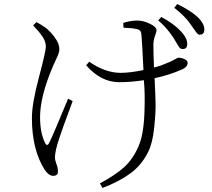

<svg xmlns="http://www.w3.org/2000/svg" viewBox="-20 -848 1040 943"><path d="M756.8 -748 772.5 -764.6Q836.9 -729.5 869.1 -693.4Q902.3 -658.2 899.4 -627.9Q897.5 -605.5 875 -607.4Q871.1 -607.4 866.7 -609.9Q862.3 -612.3 858.4 -618.7Q854.5 -625 851.1 -630.4Q847.7 -635.7 841.8 -646Q835.9 -656.2 832 -662.1Q797.9 -713.9 756.8 -748ZM314.5 -363.3 336.9 -351.6Q283.2 -209 262.7 -142.6Q250 -98.6 250 -75.2Q250 -60.5 257.3 -42Q264.6 -23.4 264.6 -5.9Q264.6 15.6 241.2 15.6Q219.7 15.6 199.2 -14.6Q136.7 -113.3 136.7 -268.6Q136.7 -338.9 170.9 -467.3Q205.1 -595.7 205.1 -618.2Q205.1 -642.6 190.4 -665.5Q175.8 -688.5 142.6 -723.6L159.2 -739.3Q173.8 -732.4 205.1 -710.9Q227.5 -693.4 249.5 -663.6Q271.5 -633.8 271.5 -606.4Q271.5 -596.7 267.6 -585Q263.7 -573.2 253.9 -553.2Q244.1 -533.2 241.2 -525.4Q176.8 -376 176.8 -272.5Q176.8 -197.3 200.2 -148.4Q210.9 -124 222.7 -148.4Q237.3 -176.8 314.5 -363.3ZM586.9 -711.9 585 -735.4Q622.1 -747.1 654.3 -747.1Q683.6 -747.1 716.3 -731.4Q749 -715.8 749 -698.2Q749 -693.4 741.2 -671.4Q733.4 -649.4 733.4 -628.9Q733.4 -584 736.3 -516.6Q766.6 -523.4 796.9 -537.1Q813.5 -543 827.1 -550.3Q840.8 -557.6 847.2 -561Q853.5 -564.5 856.4 -564.5Q871.1 -564.5 886.2 -557.6Q901.4 -550.8 901.4 -539.1Q901.4 -519.5 876 -507.8Q812.5 -479.5 739.3 -463.9Q743.2 -381.8 744.1 -338.9Q745.1 -295.9 737.3 -220.7Q729.5 -145.5 708 -102.5Q675.8 -37.1 620.6 3.4Q565.4 43.9 483.4 75.2L470.7 52.7Q543.9 13.7 587.9 -25.4Q631.8 -64.5 659.2 -127Q684.6 -182.6 689 -285.2Q693.4 -387.7 686.5 -454.1Q623 -444.3 565.4 -444.3Q475.6 -444.3 403.3 -527.3L418 -544.9Q497.1 -490.2 572.3 -490.2Q618.2 -490.2 684.6 -503.9Q677.7 -645.5 674.8 -674.8Q673.8 -690.4 668.5 -696.8Q663.1 -703.1 651.4 -705.1Q634.8 -710 586.9 -711.9ZM835.9 -809.6 850.6 -828.1Q917 -795.9 951.2 -763.7Q986.3 -728.5 983.4 -700.2Q982.4 -677.7 960 -677.7Q954.1 -677.7 948.2 -684.1Q942.4 -690.4 930.7 -708Q918.9 -725.6 914.1 -731.4Q889.6 -767.6 835.9 -809.6Z"/></svg>

Font: GenYoMin TW TTF Light
Style: Regular
Weight: 300
Version: Version 1.300